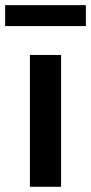

<svg xmlns="http://www.w3.org/2000/svg" viewBox="-89 -714 349 734"><path d="M-69.3 -614.3V-694.3H239.3V-614.3ZM25.4 0V-503.9H144.5V0Z"/></svg>

Font: Post No Bills Colombo
Style: ExtraBold
Weight: 900
Designer: Kosala Senevirathne, Siva Puranthara, Lasantha Premarathna, Tharique Azeez
Foundry: Mooniak
Version: Version 1.220 ; ttfautohint (v1.5)